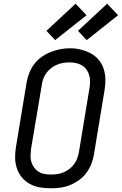

<svg xmlns="http://www.w3.org/2000/svg" viewBox="-20 -1006 656 1034"><path d="M253 8Q223 8 194 3Q165 -2 140.5 -15.5Q116 -29 98 -50.5Q80 -72 71 -99Q62 -126 61.5 -155.5Q61 -185 66 -215L123 -560Q127 -586 137 -611.5Q147 -637 163.5 -659.5Q180 -682 203 -698.5Q226 -715 252 -725.5Q278 -736 304 -741Q330 -746 357 -746Q387 -746 415 -739Q443 -732 468 -719Q493 -706 511 -684.5Q529 -663 538 -636Q547 -609 547.5 -579.5Q548 -550 543 -520L486 -175Q482 -149 472 -123.5Q462 -98 445.5 -75.5Q429 -53 406 -36.5Q383 -20 357.5 -9.5Q332 1 305.5 4.5Q279 8 253 8ZM254 -66Q272 -66 289 -68.5Q306 -71 322.5 -78Q339 -85 353.5 -96Q368 -107 379 -122Q390 -137 396 -153.5Q402 -170 405 -187L462 -532Q465 -550 465 -568Q465 -586 460 -602.5Q455 -619 445 -632.5Q435 -646 420.5 -654.5Q406 -663 388.5 -666.5Q371 -670 353 -670Q336 -670 319 -667Q302 -664 285.5 -657Q269 -650 254.5 -638.5Q240 -627 229.5 -612.5Q219 -598 213 -581.5Q207 -565 205 -548L147 -203Q145 -185 144.5 -167Q144 -149 149 -133Q154 -117 164 -103.5Q174 -90 188 -81Q202 -72 219 -69Q236 -66 254 -66ZM447 -790 400 -840 557 -986 616 -924ZM277 -790 230 -840 387 -986 446 -924Z"/></svg>

Font: Iosevka Curly Slab ExObl
Style: Regular
Weight: 400
Width: 7
Italic angle: -9°
Monospace: yes
Designer: Belleve Invis
Foundry: Belleve Invis
Version: Version 11.1.0; ttfautohint (v1.8.3)